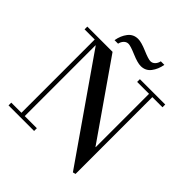

<svg xmlns="http://www.w3.org/2000/svg" viewBox="-236 -1055 1232 1232"><g transform="rotate(45 379.5 -439.5)"><path d="M118 -25V-690H26V-715H255L609 -206H611V-690H503V-715H733V-690H641V7L622 12L150 -667H148V-25H258V0H26V-25ZM243 -777H211Q219 -824 244.5 -857Q270 -890 313 -890Q342 -890 396 -867Q450 -844 469 -844Q487 -844 500 -857.5Q513 -871 517 -891H549Q541 -844 515.5 -811Q490 -778 447 -778Q418 -778 364 -801Q310 -824 291 -824Q273 -824 260 -810.5Q247 -797 243 -777Z"/></g></svg>

Font: Justus
Style: Oldstyle
Weight: 500
Version: Version 001.000